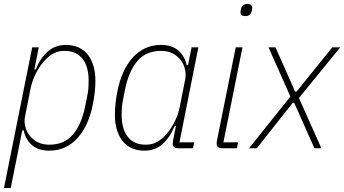

<svg xmlns="http://www.w3.org/2000/svg" viewBox="-21 -746 1732 966"><path d="M141 -508H174L152 -397H159Q182 -454 219.5 -487Q257 -520 311 -520Q347 -520 375 -507Q403 -494 421.5 -470Q440 -446 449.5 -413Q459 -380 459 -340Q459 -310 455.5 -279.5Q452 -249 446 -220Q436 -169 417 -126.5Q398 -84 370.5 -53Q343 -22 307 -5Q271 12 227 12Q173 12 140.5 -15.5Q108 -43 98 -90H91L33 200H-1ZM227 -18Q304 -18 347.5 -71Q391 -124 409 -218L420 -274Q423 -290 424 -305.5Q425 -321 425 -340Q425 -373 418 -400.5Q411 -428 396 -448Q381 -468 358 -479Q335 -490 304 -490Q276 -490 254 -480Q232 -470 209 -447Q184 -422 162.5 -382.5Q141 -343 132 -297L105 -160Q100 -137 105.5 -112Q111 -87 126.5 -66Q142 -45 167 -31.5Q192 -18 227 -18Z M877 0Q848 0 848 -23Q848 -32 851 -46L864 -111H857Q834 -54 796.5 -21Q759 12 705 12Q669 12 641 -1Q613 -14 594.5 -38Q576 -62 566.5 -95Q557 -128 557 -168Q557 -198 560.5 -228.5Q564 -259 570 -288Q580 -339 599 -381.5Q618 -424 645.5 -455Q673 -486 709 -503Q745 -520 789 -520Q843 -520 875.5 -492.5Q908 -465 918 -418H925L943 -508H977L882 -30H956L950 0ZM712 -18Q740 -18 762 -28Q784 -38 807 -61Q832 -86 853.5 -125.5Q875 -165 884 -211L911 -348Q915 -371 910 -396Q905 -421 889.5 -442Q874 -463 849 -476.5Q824 -490 789 -490Q712 -490 668.5 -437Q625 -384 607 -290L596 -234Q593 -218 592 -202.5Q591 -187 591 -168Q591 -135 598 -107.5Q605 -80 620 -60Q635 -40 657.5 -29Q680 -18 712 -18Z M1214 -665Q1189 -665 1189 -685Q1189 -691 1192 -703Q1199 -726 1223 -726Q1248 -726 1248 -706Q1248 -700 1245 -688Q1238 -665 1214 -665ZM1098 0Q1069 0 1069 -23Q1069 -32 1072 -46L1165 -508H1199L1103 -30H1177L1171 0Z M1232 0 1440 -260 1330 -508H1365L1464 -285H1471L1651 -508H1691L1483 -253L1596 0H1561L1459 -229H1452L1271 0Z"/></svg>

Font: IBM Plex Sans Condensed ExtraLight
Style: Italic
Weight: 200
Width: 3
Italic angle: -11°
Designer: Mike Abbink, Paul van der Laan, Pieter van Rosmalen
Foundry: Bold Monday
Version: Version 1.3